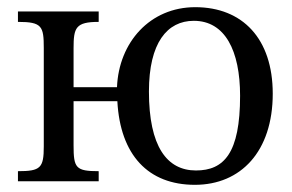

<svg xmlns="http://www.w3.org/2000/svg" viewBox="-20 -505 814 535"><path d="M523 10C651 10 740 -83 740 -244C740 -397 656 -485 524 -485C398 -485 311 -387 306 -262H185V-371C185 -428 191 -444 255 -444V-473H30V-444C97 -444 102 -432 102 -371V-97C102 -37 93 -28 30 -28V0H255V-28C191 -28 185 -37 185 -100V-223H307C315 -73 393 10 523 10ZM526 -30C445 -30 395 -97 395 -250C395 -386 446 -447 520 -447C607 -447 649 -364 649 -238C649 -78 604 -30 526 -30Z"/></svg>

Font: STIX Two Text
Style: Regular
Weight: 400
Designer: Ross Mills, John Hudson & Paul Hanslow, Tiro Typeworks Ltd; with prior portions MicroPress Inc., and Coen Hoffman.
Foundry: Tiro Typeworks Ltd
Version: Version 2.13 b171